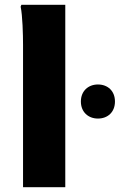

<svg xmlns="http://www.w3.org/2000/svg" viewBox="-20 -780 499 800"><path d="M76 -594V0H252V-760H69L66 -752C74 -716 76 -634 76 -594ZM388 -286C429 -286 459 -313 459 -357C459 -401 429 -428 388 -428C348 -428 317 -401 317 -357C317 -313 348 -286 388 -286Z"/></svg>

Font: Kufam Arabic Latin Roman Bold
Style: Regular
Weight: 700
Designer: Wael Morcos & Artur Schmal
Version: Version 1.200;PS 001.200;hotconv 1.0.88;makeotf.lib2.5.64775